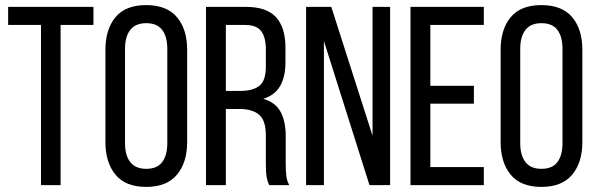

<svg xmlns="http://www.w3.org/2000/svg" viewBox="-20 -727 2341 754"><path d="M141 0H218V-629H347V-700H12V-629H141Z M394 -531V-169C394 -115.7 407.2 -73 433.5 -41C459.8 -9 500 7 554 7C608 7 648.3 -9 675 -41C701.7 -73 715 -115.7 715 -169V-531C715 -585 701.7 -627.8 675 -659.5C648.3 -691.2 608 -707 554 -707C500 -707 459.8 -691.2 433.5 -659.5C407.2 -627.8 394 -585 394 -531ZM471 -165V-535C471 -567 477.8 -591.8 491.5 -609.5C505.2 -627.2 526 -636 554 -636C582.7 -636 603.7 -627.2 617 -609.5C630.3 -591.8 637 -567 637 -535V-165C637 -133 630.3 -108.2 617 -90.5C603.7 -72.8 582.7 -64 554 -64C526 -64 505.2 -72.8 491.5 -90.5C477.8 -108.2 471 -133 471 -165Z M945 -700H789V0H867V-299H922C954.7 -299 979.8 -291.5 997.5 -276.5C1015.2 -261.5 1024 -234.3 1024 -195V-85C1024 -61.7 1025 -44.2 1027 -32.5C1029 -20.8 1032.3 -10 1037 0H1116C1109.3 -12 1105.3 -25.2 1104 -39.5C1102.7 -53.8 1102 -68.7 1102 -84V-193C1102 -231 1095.3 -262.5 1082 -287.5C1068.7 -312.5 1046 -329.7 1014 -339C1044 -348.3 1066 -365 1080 -389C1094 -413 1101 -444.3 1101 -483V-540C1101 -592 1088.8 -631.7 1064.5 -659C1040.2 -686.3 1000.3 -700 945 -700ZM925 -370H867V-629H943C972.3 -629 993.2 -621 1005.5 -605C1017.8 -589 1024 -565 1024 -533V-466C1024 -428 1015.3 -402.5 998 -389.5C980.7 -376.5 956.3 -370 925 -370Z M1252 0V-566L1431 0H1512V-700H1443V-194L1281 -700H1182V0Z M1841 -390H1670V-629H1880V-700H1592V0H1880V-71H1670V-320H1841Z M1946 -531V-169C1946 -115.7 1959.2 -73 1985.5 -41C2011.8 -9 2052 7 2106 7C2160 7 2200.3 -9 2227 -41C2253.7 -73 2267 -115.7 2267 -169V-531C2267 -585 2253.7 -627.8 2227 -659.5C2200.3 -691.2 2160 -707 2106 -707C2052 -707 2011.8 -691.2 1985.5 -659.5C1959.2 -627.8 1946 -585 1946 -531ZM2023 -165V-535C2023 -567 2029.8 -591.8 2043.5 -609.5C2057.2 -627.2 2078 -636 2106 -636C2134.7 -636 2155.7 -627.2 2169 -609.5C2182.3 -591.8 2189 -567 2189 -535V-165C2189 -133 2182.3 -108.2 2169 -90.5C2155.7 -72.8 2134.7 -64 2106 -64C2078 -64 2057.2 -72.8 2043.5 -90.5C2029.8 -108.2 2023 -133 2023 -165Z"/></svg>

Font: SVN-Bebas Neue
Style: Regular
Weight: 400
Designer: Ryoichi Tsunekawa
Foundry: Ryoichi Tsunekawa
Version: Version 001.003